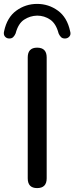

<svg xmlns="http://www.w3.org/2000/svg" viewBox="-58 -956 381 983"><path d="M132 7Q84 7 84 -43V-662Q84 -712 132 -712Q181 -712 181 -662V-43Q181 7 132 7ZM-13 -759Q-26 -760 -33.5 -770Q-41 -780 -37 -796Q-22 -867 25.5 -901.5Q73 -936 132 -936Q191 -936 238.5 -901.5Q286 -867 301 -796Q306 -780 298 -770Q290 -760 277 -759Q262 -758 254 -766.5Q246 -775 242 -785Q229 -835 199 -855.5Q169 -876 132 -876Q95 -875 65 -855Q35 -835 22 -785Q18 -775 10 -766.5Q2 -758 -13 -759Z"/></svg>

Font: Chiron GoRound TC
Style: Regular
Weight: 400
Designer: Ryoko NISHIZUKA 西塚涼子 (kana, bopomofo & ideographs); Paul D. Hunt (Latin, Greek & Cyrillic); Sandoll Communications 산돌커뮤니
Foundry: Adobe
Version: Version 1.000;hotconv 1.1.1;makeotfexe 2.6.0